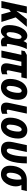

<svg xmlns="http://www.w3.org/2000/svg" viewBox="1743 -2341 608 4134"><g transform="rotate(90 2047.0 -274.0)"><path d="M2 0H151L184 -166L232 -203L288 0H453L354 -308L558 -548H391L216 -326H213C224 -362 235 -401 242 -437L266 -548H119Z M650 10C709 10 746 -26 777 -69H782C791 -26 818 10 892 10C920 10 956 2 976 -6L977 -124C968 -119 956 -116 947 -116C933 -116 925 -123 925 -142C925 -152 928 -168 931 -182L961 -332C978 -412 1007 -492 1037 -548H908C892 -531 876 -502 865 -477H862C843 -528 807 -558 750 -558C602 -558 520 -349 520 -169C520 -53 570 10 650 10ZM710 -112C685 -112 672 -137 672 -186C672 -274 712 -434 777 -434C804 -434 818 -410 818 -365C818 -336 813 -297 801 -247C785 -181 757 -112 710 -112Z M1461 9C1505 9 1548 -1 1579 -18L1580 -130C1560 -121 1540 -115 1522 -115C1506 -115 1495 -124 1495 -143C1495 -154 1497 -165 1499 -176L1551 -430H1646L1671 -548H1163L1081 -502L1066 -430H1160L1068 0H1217L1308 -430H1403L1352 -181C1347 -156 1343 -127 1343 -105C1343 -29 1386 9 1461 9Z M1857 10C2044 10 2129 -189 2129 -361C2129 -484 2064 -558 1953 -558C1762 -558 1679 -351 1679 -185C1679 -63 1746 10 1857 10ZM1874 -111C1844 -111 1829 -137 1829 -183C1829 -278 1868 -437 1935 -437C1966 -437 1979 -409 1979 -362C1979 -258 1937 -111 1874 -111Z M2312 10C2354 10 2396 0 2430 -17L2431 -130C2409 -121 2386 -115 2368 -115C2352 -115 2342 -125 2342 -142C2342 -152 2344 -163 2347 -178L2426 -548H2277L2200 -184C2193 -153 2189 -125 2189 -105C2189 -25 2235 10 2312 10Z M2691 10C2878 10 2963 -189 2963 -361C2963 -484 2898 -558 2787 -558C2596 -558 2513 -351 2513 -185C2513 -63 2580 10 2691 10ZM2708 -111C2678 -111 2663 -137 2663 -183C2663 -278 2702 -437 2769 -437C2800 -437 2813 -409 2813 -362C2813 -258 2771 -111 2708 -111Z M3204 9C3446 9 3495 -282 3498 -548H3351C3347 -321 3306 -116 3221 -116C3194 -116 3179 -134 3179 -173C3179 -190 3182 -213 3187 -237L3253 -548H3105L3042 -251C3035 -217 3031 -184 3031 -156C3031 -55 3082 9 3204 9Z M3731 10C3911 10 3993 -183 3993 -308C3993 -363 3980 -403 3962 -431H4068L4094 -548H3858C3643 -548 3548 -373 3548 -187C3548 -62 3618 10 3731 10ZM3746 -111C3716 -111 3699 -138 3699 -189C3699 -297 3742 -431 3830 -431H3840C3845 -412 3848 -388 3848 -355C3848 -245 3811 -111 3746 -111Z"/></g></svg>

Font: Noto Sans Display SemiCondensed Extra
Style: Italic
Weight: 800
Width: 4
Italic angle: -12°
Designer: Monotype Design Team
Foundry: Monotype Imaging Inc.
Version: Version 1.900